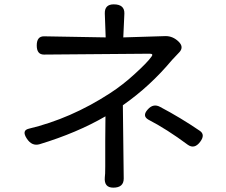

<svg xmlns="http://www.w3.org/2000/svg" viewBox="-20 -821 1040 883"><path d="M545 -337 549 0Q549 42 501 42Q458 42 462 -5Q464 -16 464 -56Q464 -96 464 -173Q465 -251 465 -286Q334 -210 163 -158Q127 -147 103 -184Q79 -221 112 -229Q305 -275 484 -391Q546 -431 602 -483Q659 -535 677 -561Q687 -574 668 -574L182 -570Q149 -570 149 -612Q149 -654 182 -654L466 -649L462 -759Q461 -801 503 -801Q553 -801 552 -759L547 -649L742 -655Q775 -655 801 -630Q827 -605 805 -581L771 -545Q670 -424 545 -337ZM844 -155Q747 -227 662 -271Q633 -288 659 -317Q685 -347 717 -329Q810 -280 898 -220Q926 -202 900 -168Q874 -134 844 -155Z"/></svg>

Font: Swei Gothic CJK TC Regular
Style: Regular
Weight: 400
Version: Version 2.129